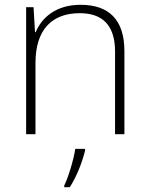

<svg xmlns="http://www.w3.org/2000/svg" viewBox="-20 -560 622 801"><path d="M316 -540C213 -540 154 -486 129 -426H126L120 -530H89V0H128V-297C128 -437 197 -505 313 -505C407 -505 460 -455 460 -345V0H499V-347C499 -479 433 -540 316 -540ZM335 68V61H294C288 104 264 183 248 214V221H271C301 175 323 116 335 68Z"/></svg>

Font: Noto Sans Cherokee ExtraLight
Style: Regular
Weight: 200
Designer: Monotype Design Team
Foundry: Monotype Imaging Inc.
Version: Version 2.001